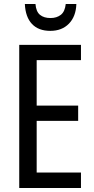

<svg xmlns="http://www.w3.org/2000/svg" viewBox="-20 -938 471 958"><path d="M384 0H76V-714H384V-638H163V-411H370V-335H163V-77H384ZM361 -918Q359 -856 324 -820Q289 -784 231 -784Q172 -784 139.5 -818.5Q107 -853 104 -918H157Q160 -880 179.5 -864Q199 -848 232 -848Q263 -848 283.5 -864Q304 -880 308 -918Z"/></svg>

Font: Avrile Sans Condensed
Style: Regular
Weight: 400
Width: 3
Designer: Monotype Design Team
Foundry: Monotype Imaging Inc.
Version: Version 2.001;September 10, 2019;FontCreator 11.5.0.2425 64-